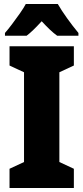

<svg xmlns="http://www.w3.org/2000/svg" viewBox="-20 -947 420 967"><path d="M352 0H28V-97L101 -131V-583L28 -617V-714H352V-617L279 -583V-131L352 -97ZM271 -927Q290 -894 318 -855Q346 -816 375 -781V-767H268Q250 -780 231 -798Q212 -816 190 -840Q167 -815 148.5 -797Q130 -779 114 -767H5V-781Q20 -798 40.5 -825Q61 -852 80.5 -880Q100 -908 110 -927Z"/></svg>

Font: Noto Sans Malayalam Condensed Black
Style: Regular
Weight: 900
Width: 3
Designer: Jelle Bosma - Monotype Design Team
Foundry: Monotype Imaging Inc.
Version: Version 2.104; ttfautohint (v1.8.4.7-5d5b)